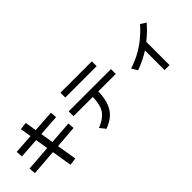

<svg xmlns="http://www.w3.org/2000/svg" viewBox="94 -1790 2812 2812"><g transform="rotate(-45 1500.0 -383.5)"><path d="M494.1 -832 522.9 -654.8 860.8 -678.2 868.2 -578.1 540 -555.2 572.3 -358.9 929.2 -384.8 937 -285.2 587.9 -257.8 639.2 49.8 523.9 64 473.1 -249 68.8 -217.8 61 -320.8 456.1 -350.1 423.8 -546.9 106.9 -524.9 100.1 -626 407.2 -647 378.9 -818.8Z M1059.1 -507.8H1934.1V-407.7H1572.3Q1566.4 -279.3 1542 -202.1Q1504.9 -85 1417 -15.1Q1363.3 26.9 1270 65.4L1200.2 -22Q1360.4 -86.4 1414.1 -188.5Q1453.1 -261.2 1458 -407.7H1059.1ZM1166 -786.1H1815.9V-686H1166Z M2479 58.1V-348.6Q2366.7 -275.4 2203.1 -212.9L2148.9 -303.7Q2334 -366.2 2465.3 -459.5Q2600.1 -554.7 2701.2 -672.9L2786.1 -619.6Q2685.1 -503.9 2582 -424.8V58.1Z"/></g></svg>

Font: BIZ UDGothic
Style: Bold
Weight: 700
Monospace: yes
Designer: TypeBank Co., Ltd.
Foundry: Morisawa Inc.
Version: Version 1.05